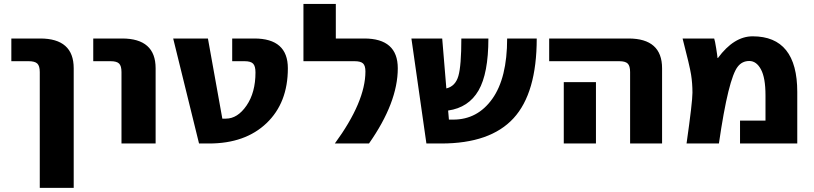

<svg xmlns="http://www.w3.org/2000/svg" viewBox="-20 -710 4026 950"><path d="M36.1 -407.2V-519.5H178.7Q344.7 -519.5 344.7 -372.1V219.7H176.8V-353.5Q176.8 -383.8 164.6 -395.5Q152.3 -407.2 122.1 -407.2Z M441.4 -407.2V-519.5H584Q750 -519.5 750 -372.1V0H581.1V-353.5Q581.1 -383.8 569.3 -395.5Q557.6 -407.2 527.3 -407.2Z M836.9 -519.5H1008.8L1080.1 -123H1097.7Q1155.3 -123 1199.7 -187.5Q1244.1 -252 1244.1 -351.6Q1244.1 -382.8 1232.4 -395Q1220.7 -407.2 1190.4 -407.2H1128.9V-519.5H1238.3Q1404.3 -519.5 1404.3 -372.1Q1404.3 -201.2 1298.8 -100.6Q1193.4 0 1014.6 0H964.8Z M1481.4 -407.2V-690.4H1641.6V-519.5H1782.2Q1948.2 -519.5 1948.2 -372.1Q1948.2 -203.1 1805.7 0H1636.7Q1788.1 -207 1788.1 -356.4Q1788.1 -384.8 1776.4 -396Q1764.6 -407.2 1734.4 -407.2Z M2015.6 -519.5H2168L2188.5 -272.5Q2233.4 -283.2 2248 -334Q2262.7 -384.8 2262.7 -519.5H2396.5Q2396.5 -346.7 2347.7 -262.2Q2298.8 -177.7 2197.3 -163.1L2201.2 -118.2H2222.7Q2342.8 -118.2 2416 -221.2Q2489.3 -324.2 2489.3 -519.5H2635.7Q2635.7 -250 2521 -125Q2406.2 0 2163.1 0H2089.8Z M2697.3 -407.2V-519.5H3089.8Q3255.9 -519.5 3255.9 -372.1V0H3097.7V-353.5Q3097.7 -383.8 3085.9 -395.5Q3074.2 -407.2 3043.9 -407.2ZM2769.5 0V-303.7H2928.7V0Z M3357.4 -519.5H3513.7Q3517.6 -508.8 3523.4 -472.2Q3529.3 -435.5 3530.3 -422.9H3532.2Q3611.3 -530.3 3704.1 -530.3Q3924.8 -530.3 3924.8 -254.9V0H3641.6V-113.3H3767.6V-238.3Q3767.6 -325.2 3745.1 -366.7Q3722.7 -408.2 3687.5 -408.2Q3652.3 -408.2 3630.9 -380.9Q3584 -323.2 3537.1 0H3377Q3406.2 -205.1 3406.2 -251.5Q3406.2 -297.9 3399.4 -340.8Q3392.6 -383.8 3357.4 -519.5Z"/></svg>

Font: GenEi M Gothic v2 Heavy
Style: Regular
Weight: 800
Version: Version 2.0